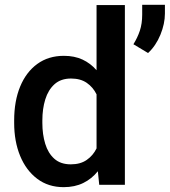

<svg xmlns="http://www.w3.org/2000/svg" viewBox="-20 -771 708 801"><path d="M39.1 -258.3V-268.6Q39.1 -349.1 64 -409.7Q88.9 -470.2 135.5 -504.2Q182.1 -538.1 246.6 -538.1Q290.5 -538.1 324.2 -522.5Q357.9 -506.8 382.8 -478V-750H501V0H394L388.2 -56.6Q362.8 -24.9 327.4 -7.6Q292 9.8 245.6 9.8Q181.6 9.8 135.3 -25.1Q88.9 -60.1 64 -120.6Q39.1 -181.2 39.1 -258.3ZM156.7 -268.6V-258.3Q156.7 -210.4 168.7 -171.1Q180.7 -131.8 206.8 -108.6Q232.9 -85.4 275.4 -85.4Q315.4 -85.4 341.8 -103.8Q368.2 -122.1 382.8 -151.9V-377.4Q368.2 -407.2 342 -425.3Q315.9 -443.4 276.4 -443.4Q233.9 -443.4 207.5 -419.7Q181.2 -396 168.9 -356.4Q156.7 -316.9 156.7 -268.6ZM668 -751V-714.4Q668 -671.9 649.2 -626Q630.4 -580.1 597.7 -549.8L536.6 -586.4Q553.7 -613.8 563.5 -643.1Q573.2 -672.4 573.2 -710V-751Z"/></svg>

Font: Vazirmatn RD Medium
Style: Regular
Weight: 500
Designer: Saber Rastikerdar
Foundry: Saber Rastikerdar
Version: Version 33.003